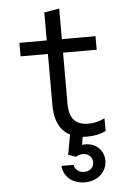

<svg xmlns="http://www.w3.org/2000/svg" viewBox="-63 -756 726 1063"><g transform="rotate(-5 300.0 -224.5)"><path d="M307 -181V-464.8H494V-540H307V-710L223 -695.6V-540H71V-464.8H223V-181Q223 -86.4 267.8 -38.2Q312.6 10 400 10Q429.8 10 456.3 4.4Q482.8 -1.2 504 -12.8V-82.8Q481.4 -71.6 458.8 -66.2Q436.2 -60.8 413.4 -60.8Q359.2 -60.8 333.1 -90.3Q307 -119.8 307 -181ZM311 159H243.8Q245 181.4 254.5 199.9Q264 218.4 280 232.2Q296 246 318.1 253.5Q340.2 261 365.4 261Q391.8 261 414.5 252.7Q437.2 244.4 453.3 229.7Q469.4 215 478.9 194.8Q488.4 174.6 488.4 151Q488.4 127.4 479.1 107.5Q469.8 87.6 453.3 74.4Q436.8 61.2 414.8 55.4Q392.8 49.6 367 53L381.6 -29H309.6L286 101L329 116Q336 110.6 345.4 107.3Q354.8 104 366.4 104Q389.6 104 404.8 117.9Q420 131.8 420 154Q420 175.8 405.3 189.4Q390.6 203 367 203Q344.4 203 329.3 191Q314.2 179 311 159Z"/></g></svg>

Font: CommitMonoV142 ExtLt
Style: Regular
Weight: 200
Monospace: yes
Designer: Eigil Nikolajsen
Foundry: Eigil Nikolajsen
Version: Version 1.142